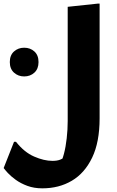

<svg xmlns="http://www.w3.org/2000/svg" viewBox="-59 -780 643 1059"><path d="M29.2 2.1Q74.7 59.8 129.3 83.5Q183.8 107.3 230.4 107.3Q255.8 107.3 272.5 100.8Q289.2 94.3 306.3 82.8L269.5 127.6Q283.6 107 293.6 68.6Q303.7 30.3 309 -17.4Q314.4 -65.1 314.4 -112.4V-742.4L479.6 -760H490.4V-127.6Q490.4 4.1 449.2 89.6Q408 175.2 337.1 217Q266.1 258.8 174.8 258.8Q128.5 258.8 91.8 245.1Q55.1 231.5 27.9 211.8Q0.8 192.1 -15.9 174Q-32.5 155.8 -38.8 146.8L18.4 2.1ZM74.3 -358.4Q41.5 -358.4 18.3 -379.3Q-4.9 -400.3 -4.9 -437.6Q-4.9 -475.6 18.3 -496.2Q41.5 -516.8 74.3 -516.8Q107.8 -516.8 130.6 -496.2Q153.5 -475.6 153.5 -437.6Q153.5 -400.3 130.6 -379.3Q107.8 -358.4 74.3 -358.4Z"/></svg>

Font: Kufam
Style: Italic
Weight: 400
Italic angle: -11°
Designer: Artur Schmal
Foundry: Original Type
Version: Version 1.301; ttfautohint (v1.8.3)